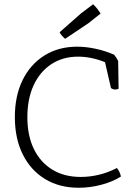

<svg xmlns="http://www.w3.org/2000/svg" viewBox="-20 -875 633 905"><path d="M503 -460 475 -582Q410 -608 348 -608Q276 -608 222 -572.5Q168 -537 138.5 -473Q109 -409 109 -323Q109 -236 139.5 -173Q170 -110 226.5 -75.5Q283 -41 360 -41Q449 -41 531 -83Q545 -66 550 -43Q513 -19 459 -4.5Q405 10 351 10Q260 10 192.5 -31Q125 -72 87.5 -147Q50 -222 50 -323Q50 -423 86.5 -497.5Q123 -572 189.5 -613.5Q256 -655 344 -655Q385 -655 431.5 -645Q478 -635 518 -617Q524 -610 529 -602Q534 -594 537 -587L539 -457Q533 -453 523 -453Q512 -453 503 -460ZM454 -811 396 -765 287 -692Q268 -708 261 -723L362 -812L419 -855Q432 -842 439 -833Q446 -824 454 -811Z"/></svg>

Font: Scope One
Style: Regular
Weight: 400
Designer: Dalton Maag Ltd
Foundry: Dalton Maag Ltd
Version: Version 1.001; ttfautohint (v1.4.1) -l 11 -r 50 -G 50 -x 14 